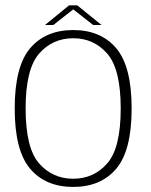

<svg xmlns="http://www.w3.org/2000/svg" viewBox="-20 -714 582 738"><path d="M261.5 4.5Q367.5 4.5 426.8 -65.5Q486 -135.5 486 -297Q486 -458.5 426.8 -528.5Q367.5 -598.5 261.5 -598.5Q155 -598.5 95.8 -528.5Q36.5 -458.5 36.5 -297Q36.5 -135.5 95.8 -65.5Q155 4.5 261.5 4.5ZM261.5 -27Q182 -27 130.2 -86Q78.5 -145 78.5 -297Q78.5 -448.5 130.2 -507.8Q182 -567 261.5 -567Q340.5 -567 392.2 -507.8Q444 -448.5 444 -297Q444 -145 392.2 -86Q340.5 -27 261.5 -27ZM153 -618H185L261.5 -678L338 -618H370L277 -693.5H245.5Z"/></svg>

Font: Anybody UltraCondensed Thin ExtraLight
Style: Regular
Weight: 250
Version: Version 1.111